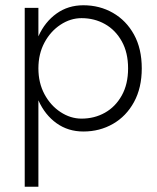

<svg xmlns="http://www.w3.org/2000/svg" viewBox="-20 -490 598 730"><path d="M126 220V-460H74V220ZM519 -230Q519 -305 489.5 -358.5Q460 -412 409.5 -441Q359 -470 297 -470Q239 -470 195 -438.5Q151 -407 126.5 -353Q102 -299 102 -230Q102 -162 126.5 -107.5Q151 -53 195 -21.5Q239 10 297 10Q359 10 409.5 -19Q460 -48 489.5 -102Q519 -156 519 -230ZM467 -230Q467 -170 443 -127Q419 -84 379 -61.5Q339 -39 290 -39Q248 -39 210 -64Q172 -89 149 -132Q126 -175 126 -230Q126 -285 149 -328Q172 -371 210 -396Q248 -421 290 -421Q339 -421 379 -398.5Q419 -376 443 -333Q467 -290 467 -230Z"/></svg>

Font: Jost Light
Style: Regular
Weight: 300
Version: Version 3.710